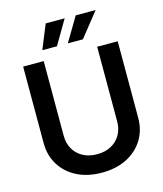

<svg xmlns="http://www.w3.org/2000/svg" viewBox="-136 -1043 983 1155"><g transform="rotate(-15 355.5 -465.5)"><path d="M355.5 11.7Q266.6 11.7 200.4 -22Q134.3 -55.7 97.7 -115Q61 -174.3 61 -251.5V-727.5H189V-262.2Q189 -215.8 209.5 -179.9Q230 -144 267.3 -123.5Q304.7 -103 355.5 -103Q406.7 -103 443.8 -123.5Q481 -144 501.5 -179.9Q522 -215.8 522 -262.2V-727.5H649.9V-251.5Q649.9 -174.3 613.3 -115Q576.7 -55.7 510.5 -22Q444.3 11.7 355.5 11.7ZM289.1 -793H197.8L259.3 -943.4H377.4ZM450.7 -793H356.9L446.3 -943.4H570.3Z"/></g></svg>

Font: Inter 28pt SemiBold
Style: Regular
Weight: 600
Designer: Rasmus Andersson
Foundry: rsms
Version: Version 4.001;git-66647c0bb